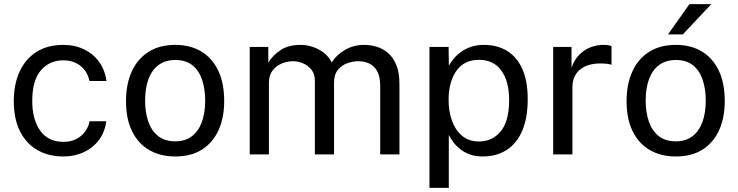

<svg xmlns="http://www.w3.org/2000/svg" viewBox="-20 -743 3554 924"><path d="M284.3 -527Q339.9 -527 384.2 -505.7Q428.6 -484.4 456.9 -445.3Q485.3 -406.3 492.2 -353.2H410.2Q405.6 -380.5 389.4 -403.1Q373.2 -425.7 346.8 -439.1Q320.3 -452.6 284.8 -452.6Q218.4 -452.6 176.8 -404.6Q135.2 -356.6 135.2 -257.3Q135.2 -167.9 173.5 -114.1Q211.7 -60.3 286.2 -60.3Q321.5 -60.3 347.9 -74.3Q374.2 -88.2 390.3 -110.8Q406.4 -133.4 410.9 -159.3H491.4Q484.8 -107.6 456.3 -69.4Q427.7 -31.3 383.4 -10.6Q339.2 10 284.3 10Q214.5 10 160.8 -20.4Q107 -50.8 76.7 -110.3Q46.4 -169.8 46.4 -256.7Q46.4 -337.3 74.2 -398.1Q101.9 -459 155.2 -493Q208.5 -527 284.3 -527Z M823.5 10Q752 10 698.7 -20.7Q645.3 -51.4 615.9 -110.9Q586.4 -170.3 586.4 -256.3Q586.4 -337.5 613.9 -398.4Q641.4 -459.3 694.5 -493.2Q747.5 -527 823.8 -527Q895.3 -527 948 -495.7Q1000.7 -464.4 1029.8 -404Q1058.9 -343.7 1058.9 -256.3Q1058.9 -177.3 1032.1 -117.4Q1005.2 -57.5 953 -23.8Q900.7 10 823.5 10ZM823.8 -62.8Q870.2 -62.8 902.2 -86.5Q934.2 -110.2 950.8 -154.1Q967.4 -198.1 967.4 -258.7Q967.4 -314 952.8 -358.3Q938.2 -402.6 906.5 -428.5Q874.8 -454.3 823.8 -454.3Q776.9 -454.3 744.4 -431.1Q711.9 -407.9 695.1 -364Q678.3 -320.2 678.3 -258.7Q678.3 -204 693.1 -159.5Q708 -115.1 740.1 -88.9Q772.3 -62.8 823.8 -62.8Z M1181.8 0V-517H1271.2V-441.9Q1292.4 -476.2 1329.8 -501.6Q1367.2 -527 1427.4 -527Q1455.7 -527 1484.9 -517.4Q1514.1 -507.8 1538.5 -489Q1562.9 -470.2 1576.3 -442.5Q1600.5 -480.5 1641.5 -503.7Q1682.5 -527 1733.8 -527Q1761.2 -527 1790.7 -518.7Q1820.2 -510.4 1845.4 -489.8Q1870.7 -469.2 1886.5 -432.4Q1902.3 -395.6 1902.3 -338.1V0H1809.7V-329Q1809.7 -375.8 1794.5 -401.8Q1779.4 -427.7 1755.3 -438.1Q1731.2 -448.4 1703.7 -448.4Q1679.4 -448.4 1652.4 -439.1Q1625.4 -429.7 1606.5 -407.2Q1587.6 -384.7 1587.6 -345.4V0H1495.3V-355.9Q1495.3 -386.7 1479.1 -407.2Q1462.9 -427.7 1438.7 -438.1Q1414.5 -448.4 1390.3 -448.4Q1364 -448.4 1337.2 -437.9Q1310.4 -427.4 1292.3 -404.6Q1274.2 -381.8 1274.2 -345.4V0Z M2046.8 161V-517H2138.9L2140.2 -426.8Q2148.8 -442.9 2163.1 -460.3Q2177.4 -477.8 2198.3 -493Q2219.1 -508.2 2246.8 -517.6Q2274.5 -527 2309.9 -527Q2371.8 -527 2419.1 -498.8Q2466.3 -470.7 2493 -412.6Q2519.6 -354.5 2519.6 -265.2Q2519.6 -176.6 2493.8 -115.2Q2468 -53.8 2419.4 -21.9Q2370.8 10 2302.7 10Q2268 10 2241.2 0.3Q2214.5 -9.5 2194.7 -25.3Q2175 -41.1 2161.6 -58.9Q2148.3 -76.8 2139.9 -93.5V161ZM2285.2 -62.1Q2349.2 -62.1 2389.7 -110.9Q2430.2 -159.7 2430.2 -262.6Q2430.2 -350.9 2393.1 -402.9Q2356.1 -455 2285.2 -455Q2213.1 -455 2176 -401.6Q2138.9 -348.3 2138.9 -262.6Q2138.9 -206.8 2155.4 -161.3Q2172 -115.8 2204.5 -88.9Q2237 -62.1 2285.2 -62.1Z M2642.2 0V-517H2730.5V-417.3Q2743.5 -454.5 2767 -478.8Q2790.6 -503 2820.8 -515Q2851.1 -527 2883.7 -527Q2895 -527 2905.9 -525.5Q2916.8 -524 2923 -520.4V-430.9Q2915.6 -434.4 2903.8 -435.7Q2892.1 -437 2884 -437.2Q2853.1 -439.1 2826.1 -433.4Q2799.1 -427.7 2778.5 -413.6Q2757.9 -399.5 2746.3 -376.7Q2734.7 -353.8 2734.7 -321.5V0Z M3232.5 10Q3161 10 3107.7 -20.7Q3054.3 -51.4 3024.9 -110.9Q2995.4 -170.3 2995.4 -256.3Q2995.4 -337.5 3022.9 -398.4Q3050.4 -459.3 3103.5 -493.2Q3156.5 -527 3232.8 -527Q3304.3 -527 3357 -495.7Q3409.7 -464.4 3438.8 -404Q3467.9 -343.7 3467.9 -256.3Q3467.9 -177.3 3441.1 -117.4Q3414.2 -57.5 3362 -23.8Q3309.7 10 3232.5 10ZM3232.8 -62.8Q3279.2 -62.8 3311.2 -86.5Q3343.2 -110.2 3359.8 -154.1Q3376.4 -198.1 3376.4 -258.7Q3376.4 -314 3361.8 -358.3Q3347.2 -402.6 3315.5 -428.5Q3283.8 -454.3 3232.8 -454.3Q3185.9 -454.3 3153.4 -431.1Q3120.9 -407.9 3104.1 -364Q3087.3 -320.2 3087.3 -258.7Q3087.3 -204 3102.1 -159.5Q3117 -115.1 3149.1 -88.9Q3181.3 -62.8 3232.8 -62.8ZM3297.8 -723H3403L3266.2 -577.5H3194.8Z"/></svg>

Font: Public Sans Thin
Style: Regular
Weight: 100
Designer: The Public Sans project authors (U.S. Web Design System). Libre Franklin designed by Pablo Impallari and Rodrigo Fuenzal
Version: Version 1.008